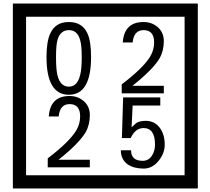

<svg xmlns="http://www.w3.org/2000/svg" viewBox="-20 -980 1195 1090"><path d="M1103 90H53V-960H1103ZM1028 15V-885H128V15ZM497 -656Q497 -442 371 -442Q244 -442 244 -656Q244 -744 265 -789Q294 -855 371 -855Q448 -855 477 -789Q497 -745 497 -656ZM444 -656Q444 -723 435 -752Q420 -809 371 -809Q322 -809 306 -752Q298 -723 298 -656Q298 -587 306 -553Q322 -488 371 -488Q419 -488 435 -554Q444 -587 444 -656ZM910 -450H671V-501Q792 -593 832 -658Q855 -696 855 -739Q855 -809 795 -809Q740 -809 733 -739H677Q685 -855 795 -855Q843 -855 876.5 -825Q910 -795 910 -747Q910 -691 886 -649Q848 -585 732 -493H910ZM490 -30H251V-81Q372 -173 412 -238Q435 -276 435 -319Q435 -389 375 -389Q320 -389 313 -319H257Q265 -435 375 -435Q423 -435 456.5 -405Q490 -375 490 -327Q490 -271 466 -229Q428 -165 312 -73H490ZM915 -160Q916 -111 880.5 -67Q845 -23 796 -23Q741 -23 706 -46Q666 -74 666 -127H724Q724 -67 790 -67Q824 -67 843 -97Q860 -124 860 -159Q860 -253 795 -253Q748 -253 722 -196H672L679 -427H890V-381H733L727 -257Q740 -269 753 -281Q772 -294 807 -294Q859 -294 889 -252Q915 -215 915 -160Z"/></svg>

Font: Unicode BMP Fallback SIL
Style: Regular
Weight: 400
Foundry: NRSI, SIL International
Version: Version 5.1 Based on Unicode 5.1